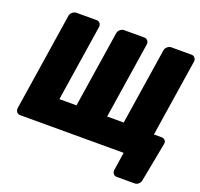

<svg xmlns="http://www.w3.org/2000/svg" viewBox="-158 -924 1360 1307"><g transform="rotate(20 522.5 -270.0)"><path d="M356 -711C358 -727 348 -748 325 -748H178C162 -748 138 -734 134 -711L24 0C22 16 33 38 56 38H806L786 171C784 187 794 208 817 208H948C967 208 986 192 990 172L1044 -112C1049 -135 1033 -150 1013 -150H957L1044 -711C1046 -727 1035 -748 1012 -748H865C849 -748 826 -734 822 -711L736 -156H616L702 -711C704 -727 693 -748 670 -748H523C507 -748 484 -734 480 -711L394 -156H270Z"/></g></svg>

Font: Asimov Print
Style: EIt
Weight: 500
Designer: Google
Version: Version 2.000980; 2014